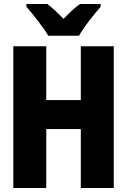

<svg xmlns="http://www.w3.org/2000/svg" viewBox="-20 -947 640 967"><path d="M47 0V-714H213V-443H387V-714H553V0H387V-297H213V0ZM223 -767H378Q395 -798 429 -842Q463 -886 487 -913V-927H384Q364 -914 343.5 -895Q323 -876 300 -852Q278 -875 258 -893.5Q238 -912 218 -927H113V-913Q138 -885 172.5 -840Q207 -795 223 -767Z"/></svg>

Font: Noto Sans Mono Extra
Style: Regular
Weight: 800
Designer: Monotype Design Team
Foundry: Monotype Imaging Inc.
Version: Version 1.900